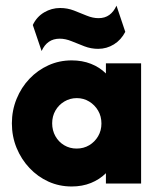

<svg xmlns="http://www.w3.org/2000/svg" viewBox="-20 -652 561 682"><path d="M234.7 10.4Q190.3 10.4 152.1 -6.9Q113.9 -24.3 84.7 -55.2Q55.6 -86.1 38.9 -126.7Q22.2 -167.4 22.2 -213.9Q22.2 -259.7 38.9 -300.7Q55.6 -341.7 84.7 -372.2Q113.9 -402.8 152.1 -420.1Q190.3 -437.5 234.7 -437.5Q272.2 -437.5 303.1 -425.3Q334 -413.2 356.2 -391V-427.1H481.2V0H356.2V-36.8Q334 -14.6 303.1 -2.1Q272.2 10.4 234.7 10.4ZM252.1 -124.3Q277.1 -124.3 296.9 -136.1Q316.7 -147.9 328.5 -168.1Q340.3 -188.2 340.3 -213.2Q340.3 -238.9 328.5 -259Q316.7 -279.2 296.9 -291.3Q277.1 -303.5 252.8 -303.5Q228.5 -303.5 208.3 -291.3Q188.2 -279.2 176.7 -259Q165.3 -238.9 165.3 -213.9Q165.3 -188.9 176.7 -168.4Q188.2 -147.9 208 -136.1Q227.8 -124.3 252.1 -124.3ZM127.8 -470.8 96.5 -563.2Q110.4 -592.4 136.8 -608Q163.2 -623.6 193.7 -623.6Q219.4 -623.6 242.7 -614.6Q266 -605.6 287.8 -596.5Q309.7 -587.5 329.9 -587.5Q352.8 -587.5 368.4 -599Q384 -610.4 393.8 -631.9L425 -538.9Q410.4 -510.4 384.7 -494.4Q359 -478.5 328.5 -478.5Q303.5 -478.5 279.9 -487.5Q256.2 -496.5 234.4 -505.6Q212.5 -514.6 192.4 -514.6Q169.4 -514.6 153.5 -503.5Q137.5 -492.4 127.8 -470.8Z"/></svg>

Font: Afacad Flux ExtraBold
Style: Regular
Weight: 800
Designer: Kristian Moeller
Foundry: Dicotype
Version: Version 1.100